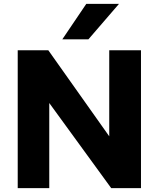

<svg xmlns="http://www.w3.org/2000/svg" viewBox="-20 -966 815 986"><path d="M71 0V-708H228L541 -266V-708H704V0H551L233 -437V0ZM300 -764 423 -946H591L434 -764Z"/></svg>

Font: Onest ExtraBold
Style: Regular
Weight: 800
Designer: Dmitri Voloshin, Andrey Kudryavtsev
Foundry: Dmitri Voloshin, Andrey Kudryavtsev
Version: Version 1.000;gftools[0.9.33]